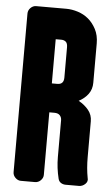

<svg xmlns="http://www.w3.org/2000/svg" viewBox="-55 -828 506 866"><g transform="rotate(5 197.5 -395.5)"><path d="M228 -618Q228 -636 220 -643Q212 -650 199 -650H174V-450H199Q228 -450 228 -481ZM372 -40Q377 -24 364.5 -12Q352 0 336 0H276Q264 0 254.5 -6Q245 -12 242 -24Q230 -72 230 -122V-288Q230 -301 222 -310Q214 -319 197 -319H174V-36Q174 -22 163 -11Q152 0 137 0H73Q59 0 48 -11Q37 -22 37 -36V-754Q37 -769 48 -780Q59 -791 73 -791H210Q235 -791 262 -782.5Q289 -774 310 -756.5Q331 -739 345.5 -711.5Q360 -684 360 -647V-469Q360 -440 344.5 -418.5Q329 -397 301 -382H302Q329 -367 346.5 -345.5Q364 -324 364 -295V-133Q364 -107 366 -84Q368 -61 372 -40Z"/></g></svg>

Font: H.H. Samuel
Style: Regular
Weight: 900
Width: 1
Designer: deFharo
Foundry: deFharo
Version: Version 1.009